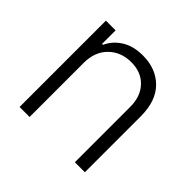

<svg xmlns="http://www.w3.org/2000/svg" viewBox="-139 -705 858 858"><g transform="rotate(45 290.0 -276.5)"><path d="M146.7 -340.9V0H83.5V-545.5H144.9V-459.9H150.6Q169.7 -501.8 210.4 -527.2Q251.1 -552.6 311.1 -552.6Q393.8 -552.6 445 -501.4Q496.1 -450.3 496.1 -353.3V0H432.9V-349.4Q432.9 -416.2 395.4 -455.4Q358 -494.7 295.1 -494.7Q230.8 -494.7 188.7 -453.5Q146.7 -412.3 146.7 -340.9Z"/></g></svg>

Font: Inter Zeller Light
Style: Regular
Weight: 300
Designer: Rasmus Andersson; Joe Bland
Foundry: zeller
Version: Version 3.015;git-dec3a8cb1